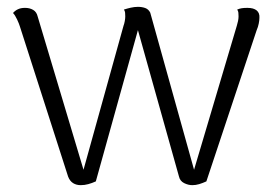

<svg xmlns="http://www.w3.org/2000/svg" viewBox="-20 -531 801 561"><path d="M216 10Q203 10 193.5 4Q184 -2 179 -15L38 -454Q36 -461 30 -474Q24 -487 18 -493Q24 -500 32.5 -504Q41 -508 53 -508Q67 -508 77 -502Q87 -496 90 -483L224 -35L341 -456Q343 -461 344.5 -469Q346 -477 346 -483Q346 -489 345.5 -494Q345 -499 342 -503Q351 -506 362 -508.5Q373 -511 383 -511Q395 -511 404.5 -507.5Q414 -504 419 -494L547 -35L672 -456Q674 -462 675.5 -469.5Q677 -477 677 -483Q677 -489 676.5 -494Q676 -499 673 -503Q680 -506 686.5 -507Q693 -508 703 -508Q721 -508 730 -500.5Q739 -493 738 -479Q738 -472 736 -462Q734 -452 730 -443L583 -1Q572 4 562 7Q552 10 542 10Q530 10 518 4Q506 -2 503 -15L383 -443L260 -1Q249 4 238 7Q227 10 216 10Z"/></svg>

Font: Arima Light
Style: Regular
Weight: 300
Designer: Joana Correia and Natanael Gama
Foundry: NDISCOVER
Version: Version 1.101;gftools[0.9.23]